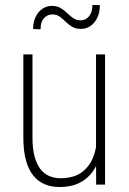

<svg xmlns="http://www.w3.org/2000/svg" viewBox="-20 -749 522 779"><path d="M369.6 -122.1V-528.3H406.2V0H370.1ZM375.5 -211.4 398.4 -212.4Q398.4 -164.6 388.2 -124Q377.9 -83.5 356.7 -53.5Q335.4 -23.4 302 -6.8Q268.6 9.8 221.7 9.8Q189 9.8 162.1 -1.2Q135.3 -12.2 115.7 -35.9Q96.2 -59.6 85.4 -97.9Q74.7 -136.2 74.7 -191.4V-528.3H111.8V-190.4Q111.8 -144.5 120.6 -112.8Q129.4 -81.1 144.8 -62Q160.2 -43 180.7 -34.4Q201.2 -25.9 224.6 -25.9Q281.7 -25.9 314.7 -52.2Q347.7 -78.6 361.6 -121.1Q375.5 -163.6 375.5 -211.4ZM355 -729 385.3 -728Q385.3 -699.2 375 -677.5Q364.7 -655.8 347.4 -643.8Q330.1 -631.8 308.6 -631.8Q286.6 -631.8 272.2 -640.6Q257.8 -649.4 246.3 -660.9Q234.9 -672.4 222.4 -681.4Q210 -690.4 192.4 -690.4Q172.4 -690.4 158.4 -675.3Q144.5 -660.2 144.5 -629.9L114.3 -631.3Q114.3 -659.7 124.5 -680.7Q134.8 -701.7 152.1 -713.4Q169.4 -725.1 190.9 -725.1Q211.4 -725.1 226.1 -716.3Q240.7 -707.5 252.7 -695.8Q264.6 -684.1 277.3 -675.3Q290 -666.5 307.1 -666.5Q327.6 -666.5 341.3 -683.1Q355 -699.7 355 -729Z"/></svg>

Font: Roboto Condensed ExtraLight
Style: Regular
Weight: 250
Designer: Christian Robertson
Foundry: Google
Version: Version 3.008; 2023